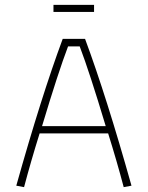

<svg xmlns="http://www.w3.org/2000/svg" viewBox="-20 -770 608 790"><path d="M200 -750H367V-721H200ZM47 -6Q150 -373 238 -610H330Q418 -373 521 -6L489 0Q461 -106 425 -221H143Q107 -106 79 0ZM415 -251Q348 -474 308 -579H260Q220 -474 153 -251Z"/></svg>

Font: Athiti ExtraLight
Style: Regular
Weight: 250
Version: Version 1.032